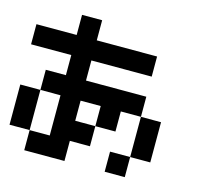

<svg xmlns="http://www.w3.org/2000/svg" viewBox="-121 -1014 1241 1153"><g transform="rotate(15 500.0 -437.5)"><path d="M0 -125V-375H125V-125ZM0 -625V-750H250V-875H375V-750H750V-625H375V-500H750V-375H625V-250H500V-375H375V-250H500V-125H375V0H125V-125H250V-375H125V-500H250V-625ZM750 -125V0H625V-125ZM750 -375H875V-125H750Z"/></g></svg>

Font: GalmuriMono7 Regular
Style: Regular
Weight: 400
Designer: Lee Minseo (quiple)
Version: Version 2.399;hotconv 1.1.1;makeotfexe 2.6.0 DEVELOPMENT